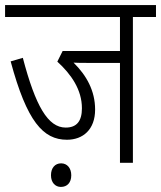

<svg xmlns="http://www.w3.org/2000/svg" viewBox="-20 -642 635 757"><path d="M504 -575H595V-622H0V-575H453V-441H227L206 -399C261 -349 303 -288 303 -215C303 -164 282 -139 239 -139C169 -139 120 -224 70 -414L22 -400C86 -163 150 -91 244 -91C307 -91 355 -131 355 -210C355 -284 321 -345 270 -395C285 -394 304 -394 322 -394H453V0H504ZM181 49C181 78 198 95 220 95C245 95 261 78 261 49C261 21 245 2 221 2C197 2 181 20 181 49Z"/></svg>

Font: Noto Sans Condensed Light
Style: Italic
Weight: 300
Width: 3
Italic angle: -12°
Designer: Monotype Design Team
Foundry: Monotype Imaging Inc.
Version: Version 2.013